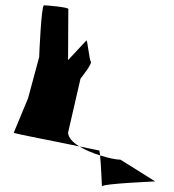

<svg xmlns="http://www.w3.org/2000/svg" viewBox="-20 -723 656 725"><path d="M32 -222C29 -219 191 -189 280 -170C255 -185 238 -203 237 -222L284 -426C288 -431 329 -483 323 -490C317 -498 310 -576 306 -570L237 -496C237 -542 238 -689 238 -689C238 -696 155 -703 146 -703C136 -703 128 -515 128 -508L86 -352ZM280 -170C302 -156 331 -145 358 -136C356 -147 356 -155 354 -155C354 -155 322 -161 280 -170ZM358 -136C362 -97 365 -10 365 -19C365 -30 574 -38 566 -38L435 -120C419 -120 390 -126 358 -136Z"/></svg>

Font: Ampere
Style: Cnd
Weight: 400
Version: Version 1